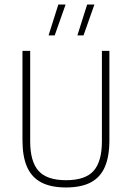

<svg xmlns="http://www.w3.org/2000/svg" viewBox="-20 -819 581 846"><path d="M271 7Q204.5 7 162 -15.2Q119.5 -37.5 99.2 -83.5Q79 -129.5 79 -201V-595H113V-196Q113 -107.5 149.8 -66.2Q186.5 -25 271 -25Q356 -25 392.5 -66.2Q429 -107.5 429 -196V-595H462V-201Q462 -129.5 442 -83.5Q422 -37.5 379.8 -15.2Q337.5 7 271 7ZM321 -663 364 -799H396L348 -663ZM194 -663 237 -799H269L221 -663Z"/></svg>

Font: Encode Sans SC Condensed Thin
Style: Regular
Weight: 100
Width: 3
Designer: Multiple Designers
Foundry: Impallari Type
Version: Version 3.002